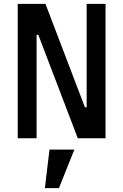

<svg xmlns="http://www.w3.org/2000/svg" viewBox="-20 -718 640 997"><path d="M213 259H286L366 59H237ZM384 0H528V-698H430V-161H421L216 -698H72V0H170V-537H179Z"/></svg>

Font: IBM Mono Medium
Style: Regular
Weight: 500
Monospace: yes
Designer: Mike Abbink, Paul van der Laan, Pieter van Rosmalen
Foundry: Bold Monday
Version: Version 2.3